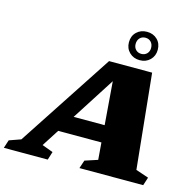

<svg xmlns="http://www.w3.org/2000/svg" viewBox="-195 -1086 1251 1223"><g transform="rotate(15 431.0 -475.0)"><path d="M787.5 -82.5 872 -54 854.5 0H434L452 -54L536 -81.5L527 -194H242L169.5 -81L242 -54L225 0H-64.5L-47 -54L29.5 -81L440 -707H724ZM314 -305.5H518.5L496 -589.5ZM626 -950Q667.5 -950 694.2 -924Q721 -898 721 -856.5Q721 -816 694.2 -789.5Q667.5 -763 626 -763Q585 -763 558 -789.5Q531 -816 531 -856.5Q531 -898 558 -924Q585 -950 626 -950ZM626 -804.5Q648.5 -804.5 662.8 -819.2Q677 -834 677 -856.5Q677 -881 662.8 -896Q648.5 -911 626 -911Q603.5 -911 589.2 -896Q575 -881 575 -856.5Q575 -834 589.2 -819.2Q603.5 -804.5 626 -804.5Z"/></g></svg>

Font: Newsreader 6pt ExtraBold
Style: Italic
Weight: 800
Italic angle: -17°
Designer: Hugues Gentile
Foundry: Production Type
Version: Version 1.003; ttfautohint (v1.8.3)